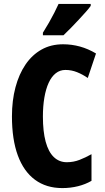

<svg xmlns="http://www.w3.org/2000/svg" viewBox="-20 -950 534 980"><path d="M314 -593Q286 -593 264.5 -576Q243 -559 228.5 -527.5Q214 -496 206.5 -452Q199 -408 199 -355Q199 -279 213 -227Q227 -175 254.5 -148.5Q282 -122 321 -122Q355 -122 386 -134Q417 -146 447 -163V-27Q416 -9 378 0.5Q340 10 298 10Q216 10 158.5 -32.5Q101 -75 71 -156.5Q41 -238 41 -356Q41 -437 59 -504.5Q77 -572 110.5 -621Q144 -670 192 -697Q240 -724 302 -724Q346 -724 388 -712.5Q430 -701 470 -677L428 -552Q402 -570 373.5 -581.5Q345 -593 314 -593ZM443 -920Q434 -907 417.5 -888.5Q401 -870 381.5 -849Q362 -828 342 -807.5Q322 -787 304 -770H199V-783Q216 -810 230.5 -835.5Q245 -861 257 -884.5Q269 -908 279 -930H443Z"/></svg>

Font: Noto Sans Khmer ExtraCondensed ExtraBold
Style: Regular
Weight: 800
Width: 2
Designer: Danh Hong and the Monotype Design Team
Foundry: Monotype Imaging Inc.
Version: Version 2.004